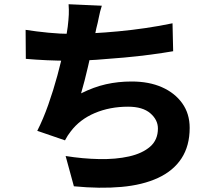

<svg xmlns="http://www.w3.org/2000/svg" viewBox="-20 -828 1040 907"><path d="M461 -801Q452 -773 447 -746.5Q442 -720 435 -694Q430 -670 424 -640.5Q418 -611 410.5 -578.5Q403 -546 395.5 -512.5Q388 -479 379.5 -447Q371 -415 363 -387Q423 -417 480.5 -430Q538 -443 602 -443Q684 -443 745 -416Q806 -389 841 -340Q876 -291 876 -224Q876 -139 837.5 -80Q799 -21 726.5 12.5Q654 46 553.5 55Q453 64 329 52L290 -91Q371 -78 449 -76.5Q527 -75 589.5 -89Q652 -103 689 -135Q726 -167 726 -221Q726 -262 690 -293Q654 -324 585 -324Q499 -324 428 -294Q357 -264 314 -207Q306 -197 300 -187.5Q294 -178 287 -165L156 -210Q184 -265 208 -333Q232 -401 251 -471Q270 -541 282.5 -601.5Q295 -662 300 -702Q304 -736 305 -759Q306 -782 304 -808ZM101 -687Q152 -679 209 -673.5Q266 -668 313 -668Q361 -668 418.5 -671Q476 -674 539.5 -680Q603 -686 668 -695.5Q733 -705 795 -718L798 -586Q752 -578 692 -570Q632 -562 565.5 -556Q499 -550 434.5 -545.5Q370 -541 314 -541Q255 -541 201 -543.5Q147 -546 102 -550Z"/></svg>

Font: Noto Sans KR ExtraBold
Style: Regular
Weight: 800
Designer: Ryoko NISHIZUKA  (kana, bopomofo & ideographs); Paul D. Hunt (Latin, Greek & Cyrillic); Sandoll Communications , Soo-you
Foundry: Adobe
Version: Version 2.004-H2;hotconv 1.0.118;makeotfexe 2.5.65603